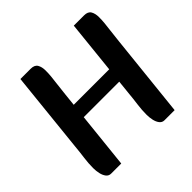

<svg xmlns="http://www.w3.org/2000/svg" viewBox="-178 -859 1030 1030"><g transform="rotate(-45 337.0 -343.5)"><path d="M161 -310V-395H532V-310ZM100 8Q83 8 72.5 -5.5Q62 -19 57.5 -39.5Q53 -60 53 -80Q53 -118 58 -154Q63 -190 67 -234L115 -695H193Q222 -695 232.5 -677Q243 -659 243 -632Q243 -608 241 -588Q239 -568 235.5 -540.5Q232 -513 227 -466L177 8ZM505 8Q488 8 477.5 -5.5Q467 -19 462.5 -39.5Q458 -60 458 -80Q458 -118 463 -154Q468 -190 472 -234L520 -695H598Q627 -695 637.5 -677Q648 -659 648 -632Q648 -608 646 -588Q644 -568 640.5 -540.5Q637 -513 632 -466L582 8Z"/></g></svg>

Font: Alkatra Medium
Style: Regular
Weight: 500
Designer: Suman Bhandary
Version: Version 1.100;gftools[0.9.22]